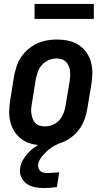

<svg xmlns="http://www.w3.org/2000/svg" viewBox="-20 -728 540 972"><path d="M206 8Q176 8 147.5 2Q119 -4 96 -19Q73 -34 57 -56.5Q41 -79 33.5 -106.5Q26 -134 26.5 -163.5Q27 -193 32 -222L51 -342Q56 -367 64 -392Q72 -417 87 -439Q102 -461 123 -479Q144 -497 168 -508Q192 -519 217.5 -523.5Q243 -528 267 -528Q297 -528 325.5 -522Q354 -516 377.5 -501Q401 -486 417 -463.5Q433 -441 440.5 -413.5Q448 -386 447.5 -356.5Q447 -327 442 -298L422 -178Q418 -153 409.5 -128Q401 -103 386.5 -81Q372 -59 351 -41Q330 -23 306 -12Q282 -1 256.5 3.5Q231 8 206 8ZM207 -88Q227 -88 246.5 -96Q266 -104 280 -119.5Q294 -135 301.5 -154.5Q309 -174 312 -193L332 -313Q334 -327 335 -341Q336 -355 334.5 -368Q333 -381 328 -393.5Q323 -406 314 -415Q305 -424 292.5 -428Q280 -432 266 -432Q247 -432 227.5 -424Q208 -416 193.5 -400.5Q179 -385 172 -365.5Q165 -346 161 -327L142 -207Q139 -193 138 -179Q137 -165 139 -152Q141 -139 145.5 -126.5Q150 -114 159 -105Q168 -96 181 -92Q194 -88 207 -88ZM203 224Q179 224 156 219.5Q133 215 114.5 202Q96 189 87 167.5Q78 146 82 122Q85 101 96 82Q107 63 122 46.5Q137 30 155 17.5Q173 5 193 -5L199 -8H277L276 0Q258 7 242 18Q226 29 212.5 42Q199 55 187.5 71Q176 87 173 105Q172 114 175 123.5Q178 133 185 138.5Q192 144 201 146Q210 148 220 148Q235 148 250 146.5Q265 145 280 144L268 219Q251 221 235 222.5Q219 224 203 224ZM155 -632V-708H455V-632Z"/></svg>

Font: Iosevka SS04 Oblique
Style: Bold
Weight: 700
Italic angle: -9°
Monospace: yes
Designer: Belleve Invis
Foundry: Belleve Invis
Version: Version 19.0.0; ttfautohint (v1.8.4)